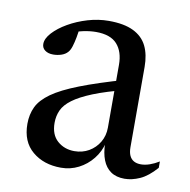

<svg xmlns="http://www.w3.org/2000/svg" viewBox="-61 -522 585 592"><g transform="rotate(10 232.0 -226.0)"><path d="M318 -292 325.5 -261.5Q262.5 -245.5 223 -229.5Q183.5 -213.5 161.8 -197.2Q140 -181 131.8 -162.8Q123.5 -144.5 123.5 -123Q123.5 -86 145.2 -66.8Q167 -47.5 198.5 -47.5Q223.5 -47.5 243.8 -59.2Q264 -71 276 -91.2Q288 -111.5 288 -137V-333.5Q288 -374.5 267.2 -397.8Q246.5 -421 201 -421Q182.5 -421 161.2 -416.5Q140 -412 123 -403.5L149 -425.5Q147.5 -410 144.5 -394Q141.5 -378 137.5 -365.2Q133.5 -352.5 127.5 -346Q120 -337.5 107.8 -333.5Q95.5 -329.5 82.5 -329.5Q66.5 -329.5 56.8 -336.8Q47 -344 47 -356.5Q47 -373.5 64 -392Q81 -410.5 108.2 -426.2Q135.5 -442 168.5 -451.8Q201.5 -461.5 234 -461.5Q282 -461.5 311.2 -447.2Q340.5 -433 353.8 -406Q367 -379 367 -340.5V-89.5Q367 -73.5 371.8 -63.2Q376.5 -53 385.5 -48Q394.5 -43 407.5 -43Q420.5 -43 435 -48Q449.5 -53 464 -62V-42Q438 -12.5 413.2 -1.5Q388.5 9.5 365.5 9.5Q339.5 9.5 322.5 -2.2Q305.5 -14 297 -35.8Q288.5 -57.5 288 -87.5L290.5 -91Q283.5 -61.5 265.2 -38.8Q247 -16 221.5 -3Q196 10 166.5 10Q112.5 10 77 -19.8Q41.5 -49.5 41.5 -105.5Q41.5 -135 52.8 -158.8Q64 -182.5 93.8 -203.8Q123.5 -225 178 -246.2Q232.5 -267.5 318 -292Z"/></g></svg>

Font: Newsreader 36pt
Style: Regular
Weight: 400
Designer: Hugues Gentile
Foundry: Production Type
Version: Version 1.003